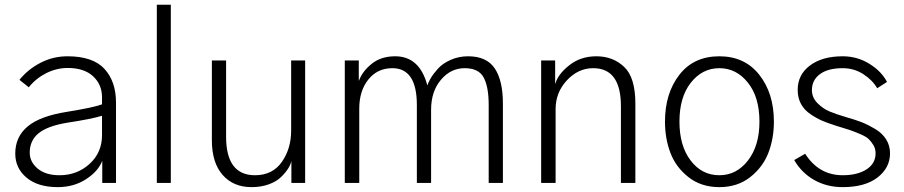

<svg xmlns="http://www.w3.org/2000/svg" viewBox="-20 -766 3785 804"><path d="M104.5 -127Q104.5 -87.9 137.7 -60.1Q170.9 -32.2 229.5 -32.2Q302.7 -32.2 355 -79.6Q407.2 -127 407.2 -200.2V-281.2Q363.3 -267.6 260.7 -252Q178.7 -238.3 141.6 -208Q104.5 -177.7 104.5 -127ZM43.9 -123Q43.9 -193.4 96.2 -236.8Q148.4 -280.3 261.7 -297.9Q375 -316.4 407.2 -329.1V-358.4Q407.2 -412.1 369.6 -446.8Q332 -481.4 263.7 -481.4Q216.8 -481.4 173.3 -459.5Q129.9 -437.5 100.6 -400.4L61.5 -431.6Q96.7 -475.6 149.4 -502.9Q202.1 -530.3 262.7 -530.3Q369.1 -530.3 417.5 -477.5Q465.8 -424.8 465.8 -335.9V0H408.2V-92.8Q391.6 -48.8 340.3 -15.6Q289.1 17.6 221.7 17.6Q138.7 17.6 91.3 -22Q43.9 -61.5 43.9 -123Z M636.7 0V-746.1H695.3V0Z M867.2 -178.7V-512.7H926.8V-193.4Q926.8 -32.2 1047.9 -32.2Q1121.1 -32.2 1160.2 -87.9Q1199.2 -143.6 1199.2 -219.7V-512.7H1257.8V0H1200.2V-91.8Q1197.3 -77.1 1186.5 -60.1Q1175.8 -43 1156.7 -24.4Q1137.7 -5.9 1105.5 5.9Q1073.2 17.6 1033.2 17.6Q957 17.6 912.1 -33.7Q867.2 -85 867.2 -178.7Z M1423.8 0V-512.7H1482.4V-428.7H1483.4Q1497.1 -466.8 1536.1 -498.5Q1575.2 -530.3 1634.8 -530.3Q1737.3 -530.3 1769.5 -408.2Q1773.4 -420.9 1783.7 -438.5Q1793.9 -456.1 1813.5 -478Q1833 -500 1866.7 -515.1Q1900.4 -530.3 1940.4 -530.3Q2017.6 -530.3 2051.8 -479.5Q2085.9 -428.7 2085.9 -332V0H2026.4V-326.2Q2026.4 -402.3 2005.4 -441.4Q1984.4 -480.5 1925.8 -480.5Q1867.2 -480.5 1826.2 -431.6Q1785.2 -382.8 1785.2 -306.6V0H1725.6V-326.2Q1725.6 -480.5 1623 -480.5Q1560.5 -480.5 1522.5 -433.1Q1484.4 -385.7 1484.4 -311.5V0Z M2246.1 0V-512.7H2304.7V-416H2305.7Q2316.4 -455.1 2363.8 -492.7Q2411.1 -530.3 2477.5 -530.3Q2546.9 -530.3 2593.8 -485.8Q2640.6 -441.4 2640.6 -332V0H2580.1V-321.3Q2580.1 -480.5 2463.9 -480.5Q2401.4 -480.5 2354 -429.7Q2306.6 -378.9 2306.6 -309.6V0Z M2825.2 -256.8Q2825.2 -155.3 2872.1 -93.8Q2918.9 -32.2 2992.2 -32.2Q3064.5 -32.2 3112.3 -94.2Q3160.2 -156.2 3160.2 -256.8Q3160.2 -359.4 3111.8 -419.9Q3063.5 -480.5 2992.2 -480.5Q2920.9 -480.5 2873 -419.9Q2825.2 -359.4 2825.2 -256.8ZM2764.6 -256.8Q2764.6 -375 2824.7 -452.6Q2884.8 -530.3 2992.2 -530.3Q3098.6 -530.3 3159.7 -452.6Q3220.7 -375 3220.7 -256.8Q3220.7 -186.5 3197.8 -126.5Q3174.8 -66.4 3121.6 -24.4Q3068.4 17.6 2992.2 17.6Q2916 17.6 2862.8 -24.4Q2809.6 -66.4 2787.1 -126.5Q2764.6 -186.5 2764.6 -256.8Z M3305.7 -95.7 3351.6 -122.1Q3409.2 -32.2 3508.8 -32.2Q3570.3 -32.2 3608.4 -56.6Q3646.5 -81.1 3646.5 -124Q3646.5 -143.6 3637.2 -158.7Q3627.9 -173.8 3617.2 -184.1Q3606.4 -194.3 3579.6 -205.6Q3552.7 -216.8 3536.6 -222.2Q3520.5 -227.5 3481.4 -239.3Q3447.3 -250 3423.3 -260.3Q3399.4 -270.5 3373.5 -288.1Q3347.7 -305.7 3334 -331.1Q3320.3 -356.4 3320.3 -389.6Q3320.3 -453.1 3371.6 -491.7Q3422.9 -530.3 3508.8 -530.3Q3570.3 -530.3 3621.1 -498.5Q3671.9 -466.8 3694.3 -422.9L3653.3 -396.5Q3632.8 -431.6 3594.2 -456.1Q3555.7 -480.5 3508.8 -480.5Q3447.3 -480.5 3413.6 -455.6Q3379.9 -430.7 3379.9 -388.7Q3379.9 -357.4 3403.3 -334Q3426.8 -310.5 3453.6 -299.3Q3480.5 -288.1 3523.4 -275.4Q3561.5 -264.6 3587.9 -254.4Q3614.3 -244.1 3644.5 -226.1Q3674.8 -208 3690.9 -182.1Q3707 -156.2 3707 -124Q3707 -63.5 3654.8 -22.9Q3602.5 17.6 3508.8 17.6Q3442.4 17.6 3389.6 -12.2Q3336.9 -42 3305.7 -95.7Z"/></svg>

Font: Gothic A1 Light
Style: Regular
Weight: 300
Version: Version 2.50